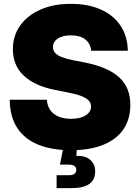

<svg xmlns="http://www.w3.org/2000/svg" viewBox="-20 -758 717 982"><path d="M343.3 10.3Q245.1 10.3 175 -18.3Q105 -46.9 67.6 -104.7Q30.3 -162.6 29.8 -248H219.7Q221.7 -217.3 236.8 -195.3Q252 -173.3 279.1 -161.9Q306.2 -150.4 343.3 -150.4Q375.5 -150.4 398.2 -158.4Q420.9 -166.5 433.3 -180.7Q445.8 -194.8 445.8 -213.4Q445.8 -230.5 434.1 -243.4Q422.4 -256.3 397 -266.4Q371.6 -276.4 331.1 -284.2L258.3 -298.8Q156.7 -319.3 101.3 -371.3Q45.9 -423.3 45.9 -506.3Q45.9 -575.7 83.5 -627.9Q121.1 -680.2 187.5 -709.2Q253.9 -738.3 341.8 -738.3Q431.2 -738.3 496.1 -709.2Q561 -680.2 596.7 -626.2Q632.3 -572.3 633.8 -498.5H446.3Q442.9 -535.2 416.5 -556.2Q390.1 -577.1 343.8 -577.1Q314.5 -577.1 293.7 -569.6Q272.9 -562 262 -548.6Q251 -535.2 251 -518.1Q251 -500.5 261.5 -488Q272 -475.6 295.2 -466.3Q318.4 -457 354.5 -449.7L413.6 -438.5Q474.6 -426.3 519 -406.7Q563.5 -387.2 591.8 -360.4Q620.1 -333.5 633.3 -299.1Q646.5 -264.6 646.5 -221.7Q646.5 -147.5 610.6 -95.7Q574.7 -43.9 506.8 -16.8Q439 10.3 343.3 10.3ZM269.5 204.1V138.2H331.1Q351.1 138.2 360.6 131.3Q370.1 124.5 370.1 110.8Q370.1 97.2 360.6 90.6Q351.1 84 331.1 84H286.6L307.1 -19.5H373V0L370.6 39.6Q415.5 37.1 441.2 59.3Q466.8 81.5 466.8 118.2Q466.8 161.6 436.8 182.9Q406.7 204.1 346.7 204.1Z"/></svg>

Font: Inter 24pt Black
Style: Regular
Weight: 900
Designer: Rasmus Andersson
Foundry: rsms
Version: Version 4.001;git-66647c0bb